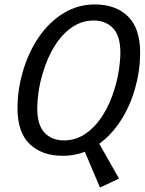

<svg xmlns="http://www.w3.org/2000/svg" viewBox="-20 -690 654 865"><path d="M516.2 114.5 430.4 155 352.4 -29.5 355.5 -31.4 346.2 -54.6 404.2 -84.2 410.2 -64.1 413.6 -66.3ZM407 -670Q501.3 -670 556.3 -616.3Q611.3 -562.6 611.3 -453.3Q611.3 -429.5 609.2 -403.7Q607.2 -378 602.2 -350.1Q597.2 -322.3 588 -289.9Q562.4 -201 514.9 -133.1Q467.5 -65.2 403.5 -26.7Q339.5 11.9 263.1 11.9Q168.8 11.9 113.8 -41Q58.8 -93.9 58.8 -201.7Q58.8 -226.2 60.9 -251.6Q62.9 -277 68.1 -305.2Q73.2 -333.4 82.1 -365.1Q108 -454.9 155.5 -523.6Q202.9 -592.3 267.1 -631.1Q331.3 -670 407 -670ZM268 -57.4Q320.7 -57.4 365 -87.4Q409.3 -117.5 443.5 -171.3Q477.7 -225.2 498 -296.2Q511 -340.2 516.6 -380.4Q522.3 -420.5 522.3 -453.5Q522.3 -528.1 489.3 -562.9Q456.4 -597.6 401.8 -597.6Q349.4 -597.6 305.1 -567.6Q260.8 -537.5 226.9 -484Q193.1 -430.5 172.1 -358.8Q159.1 -314.8 153.5 -274.6Q147.8 -234.5 147.8 -201.5Q147.8 -126.9 180.8 -92.1Q213.7 -57.4 268 -57.4Z"/></svg>

Font: Intel One Mono Light
Style: Italic
Weight: 300
Italic angle: -16°
Monospace: yes
Designer: Fred Shallcrass
Foundry: Frere-Jones Type LLC
Version: Version 1.004